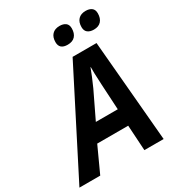

<svg xmlns="http://www.w3.org/2000/svg" viewBox="-270 -1047 1077 1175"><g transform="rotate(-30 268.5 -459.0)"><path d="M307 -714H476L538 0H402L391 -179H172L90 0H-57ZM386 -298 376 -476 375 -498Q371 -567 372 -604H370Q351 -552 320 -483L231 -298ZM261 -844Q261 -879 279.5 -898.5Q298 -918 332 -918Q358 -918 374 -906Q390 -894 390 -868Q390 -833 372 -813Q354 -793 319 -793Q261 -793 261 -844ZM445 -844Q445 -879 463.5 -898.5Q482 -918 516 -918Q542 -918 558 -906Q574 -894 574 -868Q574 -833 556 -813Q538 -793 504 -793Q477 -793 461 -805.5Q445 -818 445 -844Z"/></g></svg>

Font: Noto Sans Display
Style: Bold Italic
Weight: 700
Italic angle: -12°
Designer: Monotype Design team
Foundry: Monotype Imaging Inc.
Version: Version 1.000